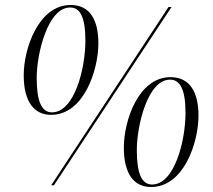

<svg xmlns="http://www.w3.org/2000/svg" viewBox="-20 -742 852 769"><path d="M185 -282C316 -282 374 -462 374 -568C374 -661 341 -722 263 -722C134 -722 75 -547 75 -441C75 -331 119 -282 185 -282ZM185 0H196L667 -714H655ZM188 -292C147 -292 127 -335 127 -430C127 -527 171 -712 261 -712C301 -712 322 -673 322 -579C322 -467 278 -292 188 -292ZM585 7C717 7 775 -172 775 -279C775 -372 741 -433 663 -433C534 -433 476 -258 476 -151C476 -42 519 7 585 7ZM589 -3C548 -3 528 -46 528 -141C528 -238 571 -423 661 -423C701 -423 723 -384 723 -290C723 -178 679 -3 589 -3Z"/></svg>

Font: Noto Serif Display SemiCondensed Light
Style: Italic
Weight: 300
Width: 4
Italic angle: -12°
Designer: Monotype Design Team
Foundry: Monotype Imaging Inc.
Version: Version 2.009